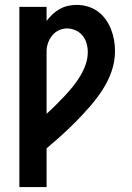

<svg xmlns="http://www.w3.org/2000/svg" viewBox="-20 -763 540 783"><path d="M59 0V-735H170V-678Q181 -692 194 -704.5Q207 -717 223 -726Q239 -735 257 -739Q275 -743 293 -743Q316 -743 338 -736.5Q360 -730 378.5 -716.5Q397 -703 410.5 -684.5Q424 -666 432.5 -644.5Q441 -623 445 -600.5Q449 -578 449 -555Q449 -513 435.5 -473.5Q422 -434 399.5 -399Q377 -364 349.5 -332Q322 -300 293 -270.5Q264 -241 233 -213Q202 -185 170 -158V0ZM170 -299Q189 -316 207.5 -334.5Q226 -353 244 -372Q262 -391 278 -411Q294 -431 307.5 -453.5Q321 -476 329.5 -500.5Q338 -525 338 -551Q338 -569 333 -586.5Q328 -604 316.5 -618Q305 -632 288 -639.5Q271 -647 253 -647Q236 -647 220 -639.5Q204 -632 193 -618.5Q182 -605 176 -588Q170 -571 170 -554Z"/></svg>

Font: Iosevka Algr
Style: Bold
Weight: 700
Monospace: yes
Designer: Belleve Invis
Foundry: Belleve Invis
Version: Version 26.0.2; ttfautohint (v1.8.3)